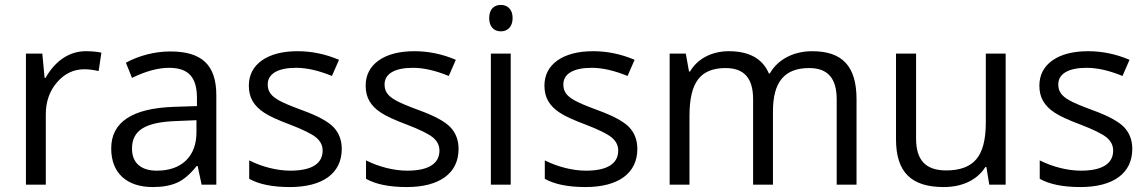

<svg xmlns="http://www.w3.org/2000/svg" viewBox="-20 -754 4689 784"><path d="M330.1 -544.9C263.2 -544.9 205.6 -505.9 166 -436H162.1L152.8 -535.2H85.9V0H167V-287.1C167 -339.4 182.6 -383.3 213.4 -418.5C244.1 -453.6 280.8 -471.2 324.2 -471.2C341.3 -471.2 360.8 -468.8 382.8 -463.9L394 -539.1C375 -543 354 -544.9 330.1 -544.9Z M863.3 0V-365.2C863.3 -490.2 802.7 -543.9 675.3 -543.9C612.3 -543.9 546.9 -526.9 494.1 -498L519 -436C575.2 -463.4 626 -477.1 670.4 -477.1C750 -477.1 784.2 -438 784.2 -354V-320.8L693.4 -317.9C520.5 -312.5 434.1 -255.9 434.1 -147.9C434.1 -46.9 498 9.8 604 9.8C643.6 9.8 676.8 3.9 703.6 -8.3C730 -20 756.3 -42.5 783.2 -76.2H787.1L803.2 0ZM620.1 -57.1C556.2 -57.1 519 -88.4 519 -147C519 -221.7 572.3 -255.4 701.2 -259.8L782.2 -263.2V-214.8C782.2 -165 768.1 -126.5 739.3 -98.6C710.4 -70.8 670.4 -57.1 620.1 -57.1Z M1375.5 -146C1375.5 -181.6 1364.3 -210.9 1342.3 -234.4C1319.8 -257.8 1276.9 -281.2 1213.4 -304.2C1167 -321.3 1135.7 -334.5 1119.6 -343.8C1086.9 -361.8 1073.2 -380.4 1073.2 -409.2C1073.2 -451.7 1112.8 -477.1 1189.5 -477.1C1232.9 -477.1 1281.7 -465.8 1335.4 -443.8L1364.3 -509.8C1309.1 -533.2 1252.9 -544.9 1195.3 -544.9C1133.3 -544.9 1085 -532.2 1049.3 -507.3C1013.7 -481.9 996.1 -447.3 996.1 -403.8C996.1 -379.4 1001.5 -358.4 1011.7 -340.8C1022 -323.2 1037.6 -307.6 1058.6 -293.9C1079.6 -279.8 1114.7 -263.7 1164.6 -245.1C1216.8 -225.1 1252.4 -207.5 1270.5 -192.9C1288.6 -177.7 1297.4 -160.2 1297.4 -139.2C1297.4 -84 1250 -57.1 1165.5 -57.1C1110.8 -57.1 1048.8 -73.2 997.6 -99.1V-23.9C1037.1 -1.5 1092.8 9.8 1163.6 9.8C1297.9 9.8 1375.5 -46.4 1375.5 -146Z M1852.5 -146C1852.5 -181.6 1841.3 -210.9 1819.3 -234.4C1796.9 -257.8 1753.9 -281.2 1690.4 -304.2C1644 -321.3 1612.8 -334.5 1596.7 -343.8C1564 -361.8 1550.3 -380.4 1550.3 -409.2C1550.3 -451.7 1589.8 -477.1 1666.5 -477.1C1710 -477.1 1758.8 -465.8 1812.5 -443.8L1841.3 -509.8C1786.1 -533.2 1730 -544.9 1672.4 -544.9C1610.4 -544.9 1562 -532.2 1526.4 -507.3C1490.7 -481.9 1473.1 -447.3 1473.1 -403.8C1473.1 -379.4 1478.5 -358.4 1488.8 -340.8C1499 -323.2 1514.6 -307.6 1535.6 -293.9C1556.6 -279.8 1591.8 -263.7 1641.6 -245.1C1693.8 -225.1 1729.5 -207.5 1747.6 -192.9C1765.6 -177.7 1774.4 -160.2 1774.4 -139.2C1774.4 -84 1727.1 -57.1 1642.6 -57.1C1587.9 -57.1 1525.9 -73.2 1474.6 -99.1V-23.9C1514.2 -1.5 1569.8 9.8 1640.6 9.8C1774.9 9.8 1852.5 -46.4 1852.5 -146Z M2065.4 -535.2H1984.4V0H2065.4ZM1977.5 -680.2C1977.5 -643.6 1998 -626 2025.4 -626C2051.3 -626 2073.2 -643.6 2073.2 -680.2C2073.2 -716.8 2051.3 -733.9 2025.4 -733.9C1998 -733.9 1977.5 -717.3 1977.5 -680.2Z M2582.5 -146C2582.5 -181.6 2571.3 -210.9 2549.3 -234.4C2526.9 -257.8 2483.9 -281.2 2420.4 -304.2C2374 -321.3 2342.8 -334.5 2326.7 -343.8C2293.9 -361.8 2280.3 -380.4 2280.3 -409.2C2280.3 -451.7 2319.8 -477.1 2396.5 -477.1C2439.9 -477.1 2488.8 -465.8 2542.5 -443.8L2571.3 -509.8C2516.1 -533.2 2460 -544.9 2402.3 -544.9C2340.3 -544.9 2292 -532.2 2256.3 -507.3C2220.7 -481.9 2203.1 -447.3 2203.1 -403.8C2203.1 -379.4 2208.5 -358.4 2218.8 -340.8C2229 -323.2 2244.6 -307.6 2265.6 -293.9C2286.6 -279.8 2321.8 -263.7 2371.6 -245.1C2423.8 -225.1 2459.5 -207.5 2477.5 -192.9C2495.6 -177.7 2504.4 -160.2 2504.4 -139.2C2504.4 -84 2457 -57.1 2372.6 -57.1C2317.9 -57.1 2255.9 -73.2 2204.6 -99.1V-23.9C2244.1 -1.5 2299.8 9.8 2370.6 9.8C2504.9 9.8 2582.5 -46.4 2582.5 -146Z M3477.5 0V-349.1C3477.5 -485.8 3417.5 -544.9 3296.4 -544.9C3218.8 -544.9 3155.3 -510.3 3123.5 -454.1H3119.6C3093.8 -514.6 3039.1 -544.9 2955.6 -544.9C2886.7 -544.9 2828.1 -514.2 2797.4 -461.9H2793.5L2780.3 -535.2H2714.4V0H2795.4V-280.8C2795.4 -350.1 2807.1 -399.9 2831.1 -430.7C2854.5 -460.9 2891.6 -476.1 2942.4 -476.1C3020 -476.1 3055.2 -433.6 3055.2 -348.1V0H3136.2V-298.8C3136.2 -419.4 3183.1 -476.1 3284.2 -476.1C3360.8 -476.1 3396.5 -433.6 3396.5 -348.1V0Z M3638.7 -535.2V-185.1C3638.7 -48.8 3703.1 9.8 3833.5 9.8C3909.2 9.8 3970.2 -19 4003.4 -71.8H4007.8L4019.5 0H4086.4V-535.2H4005.4V-253.9C4005.4 -184.6 3992.7 -134.8 3966.8 -104C3940.9 -73.2 3899.9 -58.1 3843.8 -58.1C3759.3 -58.1 3720.7 -100.6 3720.7 -188V-535.2Z M4603.5 -146C4603.5 -181.6 4592.3 -210.9 4570.3 -234.4C4547.9 -257.8 4504.9 -281.2 4441.4 -304.2C4395 -321.3 4363.8 -334.5 4347.7 -343.8C4314.9 -361.8 4301.3 -380.4 4301.3 -409.2C4301.3 -451.7 4340.8 -477.1 4417.5 -477.1C4460.9 -477.1 4509.8 -465.8 4563.5 -443.8L4592.3 -509.8C4537.1 -533.2 4481 -544.9 4423.3 -544.9C4361.3 -544.9 4313 -532.2 4277.3 -507.3C4241.7 -481.9 4224.1 -447.3 4224.1 -403.8C4224.1 -379.4 4229.5 -358.4 4239.7 -340.8C4250 -323.2 4265.6 -307.6 4286.6 -293.9C4307.6 -279.8 4342.8 -263.7 4392.6 -245.1C4444.8 -225.1 4480.5 -207.5 4498.5 -192.9C4516.6 -177.7 4525.4 -160.2 4525.4 -139.2C4525.4 -84 4478 -57.1 4393.6 -57.1C4338.9 -57.1 4276.9 -73.2 4225.6 -99.1V-23.9C4265.1 -1.5 4320.8 9.8 4391.6 9.8C4525.9 9.8 4603.5 -46.4 4603.5 -146Z"/></svg>

Font: Samim
Style: Regular
Weight: 400
Foundry: DejaVu fonts team - Redesigned by Saber Rastikerdar
Version: Version 4.0.5